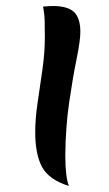

<svg xmlns="http://www.w3.org/2000/svg" viewBox="-20 -603 361 638"><path d="M197 -88Q197 -52 200 -25.5Q203 1 209 15Q142 -6 119.5 -48.5Q97 -91 97 -164Q97 -208 105 -262Q113 -316 121 -372Q129 -428 129 -479Q129 -505 128.5 -530.5Q128 -556 123 -581Q131 -582 140 -582.5Q149 -583 156 -583Q205 -583 226 -563Q247 -543 247 -497Q247 -468 234.5 -407Q222 -346 210 -264Q198 -182 197 -88Z"/></svg>

Font: Merienda Medium
Style: Regular
Weight: 500
Designer: Eduardo Rodriguez Tunni
Foundry: Eduardo Rodriguez Tunni
Version: Version 2.001; ttfautohint (v1.8.4.7-5d5b)